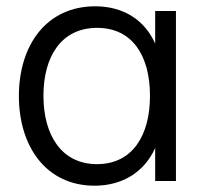

<svg xmlns="http://www.w3.org/2000/svg" viewBox="-20 -575 649 610"><path d="M280.5 15C370 15 439.5 -29.5 473 -105V0H539V-540H473V-436.5C440 -511 372.5 -555 282.5 -555C127.5 -555 40 -431.5 40 -270C40 -108.5 127.5 15 280.5 15ZM288 -53.5C174 -53.5 118 -148 118 -270.5C118 -396.5 175.5 -486.5 288.5 -486.5C401 -486.5 456.5 -397.5 456.5 -270.5C456.5 -145.5 401.5 -53.5 288 -53.5Z"/></svg>

Font: Manrope
Style: Regular
Weight: 400
Designer: Mikhail Sharanda
Foundry: Mikhail Sharanda
Version: Version 4.505